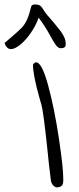

<svg xmlns="http://www.w3.org/2000/svg" viewBox="-97 -834 352 856"><path d="M129 -37Q125 -66 120.5 -108Q116 -150 114 -170Q112 -190 105.5 -247.5Q99 -305 92 -347Q90 -361 79 -397Q50 -500 50 -546Q57 -556 64 -556Q90 -556 118 -452Q146 -348 165.5 -217.5Q185 -87 185 -39Q185 -37 185 -26.5Q185 -16 180.5 -9Q176 -2 166 0Q153 5 141.5 -6Q130 -17 129 -37ZM128 -673Q102 -721 75 -755Q63 -720 40.5 -687.5Q18 -655 -6.5 -635Q-31 -615 -48 -615Q-67 -615 -77 -642L-41 -673Q-13 -697 0 -710.5Q13 -724 23 -745.5Q33 -767 42 -805Q45 -814 58 -814Q74 -814 81.5 -809Q89 -804 99 -787Q107 -773 142 -734Q148 -726 159 -713Q170 -700 175 -693Q188 -673 192 -662Q196 -651 196 -638Q196 -627 190.5 -623Q185 -619 174 -619Q163 -619 153 -632Q143 -645 128 -673Z"/></svg>

Font: Indie Flower
Style: Regular
Weight: 400
Designer: Kimberly Geswein
Foundry: Kimberly Geswein
Version: Version 2.000